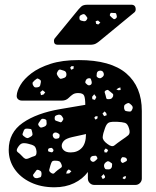

<svg xmlns="http://www.w3.org/2000/svg" viewBox="-20 -785 662 815"><path d="M211 10Q154 10 110 -11Q66 -32 41.5 -68Q17 -104 17 -149Q17 -222 76.5 -263.5Q136 -305 236 -322L342 -340Q342 -366 337.5 -378Q333 -390 312 -390Q298 -390 289.5 -384.5Q281 -379 271 -369Q260 -358 243 -358H73Q63 -358 56.5 -364Q50 -370 51 -380Q52 -399 67 -424.5Q82 -450 113.5 -474Q145 -498 194.5 -514Q244 -530 314 -530Q450 -530 516 -473.5Q582 -417 582 -314V-27Q582 -16 574 -8Q566 0 555 0H380Q369 0 361 -8Q353 -16 353 -27V-55Q331 -25 294.5 -7.5Q258 10 211 10ZM293 -504H283L278 -498L282 -489L292 -493ZM251 -485Q242 -488 236.5 -489.5Q231 -491 226 -484Q220 -475 221.5 -470Q223 -465 229 -457Q234 -450 238.5 -450.5Q243 -451 251 -454Q262 -457 262 -469Q262 -482 251 -485ZM419 -477Q415 -486 404 -485Q393 -484 391 -474Q390 -467 390 -463Q390 -459 396 -455Q403 -452 406.5 -453Q410 -454 416 -459Q424 -466 419 -477ZM359 -453Q347 -453 343 -441Q341 -435 343 -432.5Q345 -430 350 -426Q357 -420 365 -425Q371 -429 369 -439Q367 -445 366 -449Q365 -453 359 -453ZM146 -449Q140 -453 136.5 -451Q133 -449 127 -444Q122 -439 119.5 -436Q117 -433 119 -426Q122 -419 125.5 -416Q129 -413 137 -414Q145 -415 148 -418Q151 -421 152 -429Q154 -437 153.5 -441Q153 -445 146 -449ZM491 -414 482 -411 474 -405 483 -402 492 -403ZM449 -395Q443 -400 439.5 -402.5Q436 -405 429 -401Q423 -397 424.5 -392.5Q426 -388 428 -381Q430 -374 431 -369Q432 -364 439 -364Q448 -364 452 -366Q456 -368 460 -376Q462 -384 458.5 -387Q455 -390 449 -395ZM172 -393 161 -402 151 -394 154 -381 165 -384ZM389 -373 380 -385 371 -374 372 -364 383 -361ZM538 -339Q532 -345 528 -347Q524 -349 517 -345Q509 -341 507.5 -336.5Q506 -332 507 -324Q509 -316 512.5 -314.5Q516 -313 524 -312Q531 -311 534.5 -312Q538 -313 541 -320Q547 -331 538 -339ZM431 -305 424 -312 415 -303 422 -292 433 -296ZM242 -293Q235 -301 224 -297Q217 -295 214.5 -292.5Q212 -290 212 -283Q212 -276 215 -274Q218 -272 225 -270Q232 -267 236.5 -266Q241 -265 245 -272Q250 -278 248.5 -282Q247 -286 242 -293ZM394 -292 385 -291 380 -285 386 -277 394 -283ZM168 -280Q160 -282 156.5 -279.5Q153 -277 149 -270Q144 -264 142.5 -259.5Q141 -255 146 -249Q151 -243 155 -243.5Q159 -244 167 -247Q178 -251 178 -261Q178 -269 177 -273.5Q176 -278 168 -280ZM528 -239Q522 -260 510.5 -263.5Q499 -267 477 -268Q455 -269 444 -265.5Q433 -262 426 -242Q417 -218 416 -203.5Q415 -189 436 -174Q455 -159 466 -168Q477 -177 497 -191Q515 -203 524.5 -211Q534 -219 528 -239ZM97 -239Q90 -239 87 -238Q84 -237 81 -231Q78 -223 76 -217.5Q74 -212 81 -207Q89 -200 94.5 -199Q100 -198 109 -204Q118 -209 118 -214.5Q118 -220 115 -230Q114 -237 109.5 -237.5Q105 -238 97 -239ZM223 -221Q213 -225 207 -219Q201 -213 206 -203Q211 -195 219 -196Q226 -197 229 -198.5Q232 -200 233 -207Q234 -213 231.5 -215.5Q229 -218 223 -221ZM280 -138Q309 -138 327 -157Q345 -176 345 -216L286 -203Q260 -197 251 -187Q242 -177 242 -166Q242 -155 251.5 -146.5Q261 -138 280 -138ZM99 -175Q82 -179 73 -176Q64 -173 55 -158Q47 -145 55.5 -139Q64 -133 74 -122Q81 -114 86.5 -111.5Q92 -109 102 -113Q117 -120 126.5 -122.5Q136 -125 135 -142Q133 -160 125 -165.5Q117 -171 99 -175ZM205 -152Q200 -159 195 -157Q189 -156 186.5 -154.5Q184 -153 184 -147Q184 -142 187.5 -141.5Q191 -141 196 -139Q202 -137 205 -142Q209 -147 205 -152ZM439 -148 429 -155 422 -147 424 -138H434ZM392 -118Q389 -124 385 -124Q381 -124 374 -123Q365 -121 363 -112Q362 -104 371 -99Q377 -96 384 -102Q389 -107 392 -109.5Q395 -112 392 -118ZM519 -107Q518 -115 509 -117Q504 -118 501 -118Q498 -118 495 -113Q489 -103 496 -96Q500 -92 503 -94Q506 -96 511 -98Q515 -100 517 -101.5Q519 -103 519 -107ZM241 -87Q237 -98 231 -100.5Q225 -103 213 -103Q203 -103 200 -98Q197 -93 194 -83Q191 -71 189 -64.5Q187 -58 197 -51Q206 -45 211 -50.5Q216 -56 225 -63Q234 -70 239.5 -73.5Q245 -77 241 -87ZM450 -95Q444 -100 439.5 -100.5Q435 -101 429 -96Q418 -87 423 -74Q426 -67 430 -66.5Q434 -66 442 -66Q452 -67 455 -77Q456 -84 456 -88Q456 -92 450 -95ZM283 -58 272 -66 264 -59 261 -48 274 -49ZM145 -63Q137 -66 134.5 -62Q132 -58 127 -52Q123 -47 121 -44Q119 -41 122 -36Q127 -27 139 -29Q147 -31 151 -32.5Q155 -34 156 -42Q157 -51 155 -55.5Q153 -60 145 -63ZM426 -36 420 -46 410 -36 416 -25 425 -30ZM514 -38 505 -35 500 -29 507 -24 514 -29ZM225 -595Q209 -595 209 -611Q209 -619 214 -624L314 -746Q325 -759 332.5 -762Q340 -765 351 -765H537Q556 -765 556 -745Q556 -738 551 -733L404 -612Q396 -605 387 -600Q378 -595 362 -595ZM474 -724Q473 -729 470 -729.5Q467 -730 461 -730Q456 -730 452.5 -730.5Q449 -731 447 -725Q445 -720 447.5 -717.5Q450 -715 454 -711Q459 -707 462 -704.5Q465 -702 471 -706Q476 -710 476 -713.5Q476 -717 474 -724ZM345 -718Q341 -723 338 -724.5Q335 -726 330 -724Q323 -721 320 -718.5Q317 -716 317 -709Q317 -702 320.5 -699.5Q324 -697 331 -696Q343 -692 348 -701Q352 -707 350.5 -710Q349 -713 345 -718ZM406 -689 396 -698 386 -695 388 -684 397 -681Z"/></svg>

Font: Rubik Moonrocks
Style: Regular
Weight: 400
Designer: Hubert and Fischer, NaN
Foundry: Hubert and Fischer, NaN
Version: Version 2.200